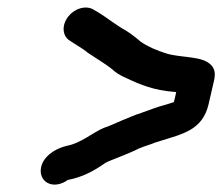

<svg xmlns="http://www.w3.org/2000/svg" viewBox="-20 -503 591 510"><path d="M154 -21 160 -25C197 -32 226 -47 255 -67C262 -72 269 -75 272 -76C297 -86 326 -97 350 -109C364 -115 377 -118 391 -124L407 -129C464 -147 518 -157 534 -226L549 -291C552 -306 551 -319 542 -329C518 -356 463 -348 422 -361C396 -369 373 -379 354 -392C339 -405 321 -419 302 -429L281 -443C266 -454 247 -467 231 -476C209 -491 178 -480 162 -460C142 -435 147 -407 164 -396C178 -386 199 -375 213 -363C236 -347 264 -332 285 -313C294 -306 305 -300 317 -295C352 -278 390 -263 442 -259C444 -259 446 -259 448 -258L442 -232C433 -229 425 -226 417 -224C397 -219 375 -210 355 -203C338 -198 322 -190 306 -184C291 -178 271 -168 255 -163C225 -150 195 -123 159 -116C132 -110 103 -94 92 -68C76 -28 112 3 154 -21Z"/></svg>

Font: Electronic
Style: ExBlkIt
Weight: 900
Version: Version 1.011